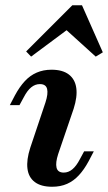

<svg xmlns="http://www.w3.org/2000/svg" viewBox="-20 -690 406 721"><path d="M198.4 -111.3Q187.9 -79 192.3 -60.5Q196.8 -41.9 219.4 -41.9Q237.1 -41.9 252 -54.4Q266.9 -66.9 279.8 -91.9L296 -121.8H332.3L312.9 -84.7Q296 -53.2 276.2 -31.9Q256.5 -10.5 231.9 0.4Q207.3 11.3 175.8 11.3Q133.9 11.3 110.5 -6.5Q87.1 -24.2 83.1 -56.9Q79 -89.5 93.5 -134.7L150.8 -305.6Q161.3 -337.9 156.9 -356Q152.4 -374.2 129.8 -374.2Q112.1 -374.2 97.2 -362.1Q82.3 -350 69.4 -325L53.2 -295.2H16.9L36.3 -332.3Q53.2 -363.7 73 -385.1Q92.7 -406.5 117.7 -417.3Q142.7 -428.2 173.4 -428.2Q215.3 -428.2 238.7 -410.1Q262.1 -391.9 266.5 -359.3Q271 -326.6 256.5 -281.5ZM96.8 -477.4 78.2 -496.8 251.6 -670.2H287.9L366.1 -493.5L339.5 -477.4L211.3 -593.5L257.3 -596.8Z"/></svg>

Font: Playfair 9pt
Style: Bold Italic
Weight: 700
Italic angle: -15.6°
Designer: Claus Eggers Sørensen
Foundry: Claus Eggers Sørensen
Version: Version 2.203